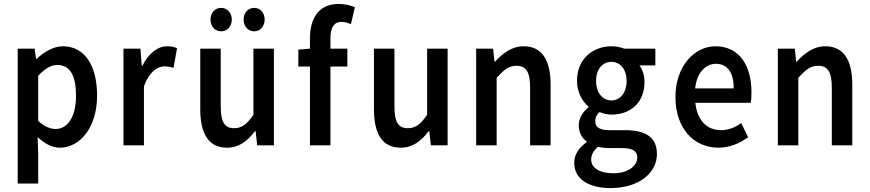

<svg xmlns="http://www.w3.org/2000/svg" viewBox="-20 -738 4420 975"><path d="M171 -42C207 -8 245 12 284 12C382 12 473 -85 473 -253C473 -405 410 -503 300 -503C251 -503 203 -474 166 -439H163L156 -491H70V194H174V40ZM174 -124V-353C208 -390 239 -408 271 -408C338 -408 366 -350 366 -252C366 -141 321 -83 263 -83C237 -83 206 -94 174 -124Z M607 0H711V-300C738 -374 780 -401 815 -401C834 -401 846 -398 861 -393L879 -493C865 -500 850 -503 828 -503C781 -503 735 -468 703 -404H700L693 -491H607Z M997 -183C997 -59 1039 12 1133 12C1193 12 1236 -21 1275 -72H1278L1286 0H1371V-491H1267V-155C1234 -107 1208 -87 1169 -87C1121 -87 1101 -117 1101 -198V-491H997ZM1103 -579C1135 -579 1157 -605 1157 -639C1157 -672 1135 -698 1103 -698C1071 -698 1049 -672 1049 -639C1049 -605 1071 -579 1103 -579ZM1271 -579C1302 -579 1324 -605 1324 -639C1324 -672 1302 -698 1271 -698C1239 -698 1217 -672 1217 -639C1217 -605 1239 -579 1271 -579Z M1782 -701C1762 -710 1733 -718 1701 -718C1597 -718 1554 -644 1554 -542V-491L1495 -486V-400H1554V0H1658V-400H1744V-491H1658V-544C1658 -601 1678 -627 1714 -627C1729 -627 1746 -623 1762 -615Z M1879 -183C1879 -59 1921 12 2015 12C2075 12 2118 -21 2157 -72H2160L2168 0H2253V-491H2149V-155C2116 -107 2090 -87 2051 -87C2003 -87 1983 -117 1983 -198V-491H1879Z M2398 0H2502V-343C2539 -383 2563 -404 2602 -404C2651 -404 2672 -374 2672 -293V0H2776V-308C2776 -432 2733 -503 2639 -503C2579 -503 2534 -468 2494 -425H2491L2484 -491H2398Z M2982 72C2982 49 2994 27 3017 7C3034 12 3053 14 3077 14H3137C3187 14 3216 25 3216 63C3216 105 3167 142 3096 142C3026 142 2982 116 2982 72ZM2896 89C2896 175 2975 217 3080 217C3224 217 3316 141 3316 44C3316 -41 3259 -77 3153 -77H3075C3021 -77 3003 -94 3003 -122C3003 -144 3011 -156 3025 -169C3045 -160 3066 -156 3085 -156C3179 -156 3253 -214 3253 -323C3253 -357 3241 -387 3227 -406H3308V-491H3150C3132 -498 3109 -503 3085 -503C2992 -503 2910 -440 2910 -327C2910 -269 2938 -222 2968 -197V-193C2943 -173 2919 -140 2919 -102C2919 -62 2937 -36 2959 -20V-16C2919 12 2896 48 2896 89ZM3085 -228C3042 -228 3007 -264 3007 -327C3007 -389 3042 -424 3085 -424C3128 -424 3162 -388 3162 -327C3162 -264 3127 -228 3085 -228Z M3410 -245C3410 -83 3506 12 3628 12C3684 12 3737 -10 3779 -41L3744 -113C3712 -90 3679 -77 3641 -77C3570 -77 3520 -127 3511 -216H3792C3795 -228 3796 -248 3796 -270C3796 -407 3733 -503 3613 -503C3509 -503 3410 -405 3410 -245ZM3510 -289C3519 -371 3564 -414 3616 -414C3676 -414 3706 -367 3706 -289Z M3930 0H4034V-343C4071 -383 4095 -404 4134 -404C4183 -404 4204 -374 4204 -293V0H4308V-308C4308 -432 4265 -503 4171 -503C4111 -503 4066 -468 4026 -425H4023L4016 -491H3930Z"/></svg>

Font: Falling Sky
Style: Condensed
Weight: 400
Designer: Paul D. Hunt
Foundry: Adobe Systems Incorporated
Version: Version 1.02